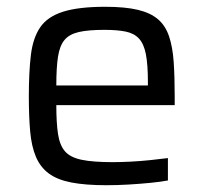

<svg xmlns="http://www.w3.org/2000/svg" viewBox="-20 -538 599 566"><path d="M294 8Q232 8 190.5 0Q149 -8 124 -26.5Q99 -45 86 -75.5Q73 -106 69 -150Q65 -194 65 -254Q65 -325 71 -375.5Q77 -426 98.5 -457.5Q120 -489 166 -503.5Q212 -518 290 -518Q349 -518 386.5 -509Q424 -500 446 -481Q468 -462 478.5 -430.5Q489 -399 492 -355.5Q495 -312 495 -255V-228H146Q146 -176 151 -143Q156 -110 171.5 -92Q187 -74 220.5 -67Q254 -60 312 -60Q336 -60 365 -61.5Q394 -63 423 -66Q452 -69 475 -72V-6Q454 -2 423.5 1Q393 4 359.5 6Q326 8 294 8ZM416 -269V-296Q416 -348 410 -378.5Q404 -409 389.5 -424.5Q375 -440 350 -445Q325 -450 288 -450Q240 -450 212 -443.5Q184 -437 170 -420Q156 -403 151 -371Q146 -339 146 -286H435Z"/></svg>

Font: Saira Thin
Style: Regular
Weight: 400
Version: Version 1.101